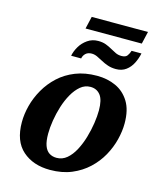

<svg xmlns="http://www.w3.org/2000/svg" viewBox="-125 -935 867 1035"><g transform="rotate(15 309.0 -417.5)"><path d="M455 -607Q430 -607 409.5 -614Q389 -621 372 -630.5Q355 -640 339.5 -647Q324 -654 309 -654Q288 -654 275.5 -642.5Q263 -631 260 -614H204Q209 -640 224.5 -666.5Q240 -693 266 -711Q292 -729 325 -729Q350 -729 368.5 -722Q387 -715 402.5 -706Q418 -697 433 -690Q448 -683 466 -683Q489 -683 498 -695.5Q507 -708 512 -724H567Q561 -695 547.5 -668Q534 -641 511 -624Q488 -607 455 -607ZM241 -776 257 -845H571L555 -776ZM252 10Q158 10 99 -42Q40 -94 40 -200Q40 -245 52.5 -293Q65 -341 91 -386.5Q117 -432 156 -468Q195 -504 248 -525Q301 -546 368 -546Q426 -546 473 -524.5Q520 -503 548.5 -457Q577 -411 577 -336Q577 -293 565 -245Q553 -197 528 -152Q503 -107 464 -70.5Q425 -34 372.5 -12Q320 10 252 10ZM270 -62Q302 -62 327 -83Q352 -104 370.5 -139Q389 -174 401 -215Q413 -256 419 -296Q425 -336 425 -368Q425 -427 404.5 -453Q384 -479 349 -479Q318 -479 293.5 -458.5Q269 -438 250 -404.5Q231 -371 218.5 -331Q206 -291 199.5 -250.5Q193 -210 193 -176Q193 -135 202 -110Q211 -85 228.5 -73.5Q246 -62 270 -62Z"/></g></svg>

Font: Noto Serif
Style: Italic
Weight: 400
Italic angle: -12°
Designer: Monotype Design Team
Foundry: Monotype Imaging Inc.
Version: Version 2.013